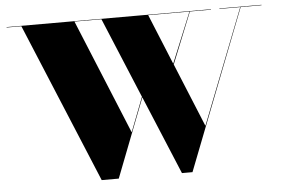

<svg xmlns="http://www.w3.org/2000/svg" viewBox="-52 -824 1335 908"><g transform="rotate(-5 615.0 -370.0)"><path d="M980 -748H880L782 -505L906 -203L1119 -748H1020V-750H1220V-748H1121L826 10H776L620.5 -363L476 10H395L80 -748H10V-750H980ZM556 -203 619 -366 460 -748H332ZM682 -748 780 -509 878 -748Z"/></g></svg>

Font: Bodoni* 96pt Fatface
Style: Regular
Weight: 900
Version: Version 2.3